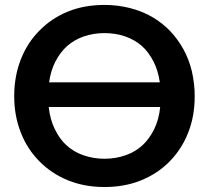

<svg xmlns="http://www.w3.org/2000/svg" viewBox="-20 -751 848 779"><path d="M629.9 -316.9H177.7Q183.1 -266.6 201.7 -228.5Q220.7 -188.5 248.5 -162.6Q278.3 -135.3 316.9 -121.6Q357.9 -106.9 403.8 -106.9Q450.2 -106.9 491.2 -121.6Q529.8 -135.3 559.1 -162.6Q586.4 -188 606.4 -228.5Q625 -267.6 629.9 -316.9ZM179.2 -417H628.4Q621.6 -464.8 603 -501Q583.5 -539.1 556.2 -564Q526.4 -589.8 488.8 -603Q449.2 -616.7 403.8 -616.7Q358.9 -616.7 319.3 -603Q281.7 -589.8 252 -564Q224.6 -539.1 204.6 -501Q186 -464.8 179.2 -417ZM403.8 -731Q457.5 -731 507.3 -718.3Q557.1 -705.6 596.7 -682.6Q637.2 -659.2 669.4 -626Q701.2 -592.8 724.1 -551.3Q746.6 -510.7 758.3 -462.4Q770 -410.6 770 -361.3Q770 -280.3 744.1 -214.4Q718.3 -147.5 669.4 -97.2Q621.6 -47.9 554.2 -20Q486.8 7.8 403.8 7.8Q321.8 7.8 254.4 -20Q187 -47.9 139.2 -97.2Q89.8 -147 64 -214.4Q37.6 -281.7 37.6 -361.3Q37.6 -440.4 64 -508.8Q90.3 -576.7 139.2 -626Q188 -676.3 254.4 -703.6Q320.8 -731 403.8 -731Z"/></svg>

Font: Lato-SemiBold
Style: Bold
Weight: 500
Designer: Lukasz Dziedzic with Adam Twardoch and Botio Nikoltchev
Foundry: tyPoland Lukasz Dziedzic
Version: ""